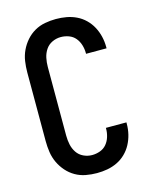

<svg xmlns="http://www.w3.org/2000/svg" viewBox="-113 -819 726 904"><g transform="rotate(-15 250.0 -367.5)"><path d="M247 8Q220 8 193 3Q166 -2 142.5 -15.5Q119 -29 101 -49.5Q83 -70 71.5 -94.5Q60 -119 56 -146Q52 -173 52 -200V-535Q52 -562 56 -589Q60 -616 71.5 -640.5Q83 -665 101 -685.5Q119 -706 142.5 -719.5Q166 -733 193 -738Q220 -743 247 -743Q273 -743 298 -738.5Q323 -734 346 -723Q369 -712 387.5 -694Q406 -676 418 -653.5Q430 -631 436 -606Q442 -581 442 -555V-548H342V-552Q342 -572 336 -591.5Q330 -611 317.5 -626Q305 -641 286 -648Q267 -655 247 -655Q225 -655 205 -645.5Q185 -636 173 -618Q161 -600 156.5 -578.5Q152 -557 152 -535V-200Q152 -178 156.5 -156.5Q161 -135 173 -117Q185 -99 205 -89.5Q225 -80 247 -80Q267 -80 286 -87Q305 -94 317.5 -109Q330 -124 336 -143.5Q342 -163 342 -183V-187H442V-180Q442 -154 436 -129Q430 -104 418 -81.5Q406 -59 387.5 -41Q369 -23 346 -12Q323 -1 298 3.5Q273 8 247 8Z"/></g></svg>

Font: Iosevka Term Curly Semibold
Style: Regular
Weight: 600
Designer: Belleve Invis
Foundry: Belleve Invis
Version: Version 32.3.0